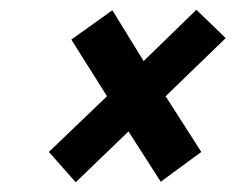

<svg xmlns="http://www.w3.org/2000/svg" viewBox="-20 -530 482 393"><path d="M274 -405 210 -509 126 -449 199 -333 80 -219 135 -157 243 -261 309 -158 392 -219 319 -333 442 -452 382 -510Z"/></svg>

Font: Advent Pro
Style: Bold Italic
Weight: 700
Italic angle: -12°
Designer: VivaRado, Andreas Kalpakidis
Foundry: VivaRado, Andreas Kalpakidis
Version: Version 3.000